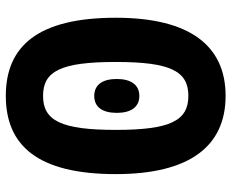

<svg xmlns="http://www.w3.org/2000/svg" viewBox="-88 -695 796 660"><g transform="rotate(-90 310.0 -365.0)"><path d="M579 -365C579 -632 482 -743 310.5 -743C138.5 -743 41.5 -632 41.5 -365C41.5 -109.5 138.5 12.5 310.5 12.5C482 12.5 579 -109.5 579 -365ZM427 -365C427 -177 395.5 -115.5 310.5 -115.5C225.5 -115.5 193.5 -177 193.5 -365C193.5 -553.5 225.5 -615 310.5 -615C395.5 -615 427 -553.5 427 -365ZM310 -284C272 -284 252 -313 252 -361.5C252 -411 272 -439 310 -439C348.5 -439 368.5 -411 368.5 -361.5C368.5 -313 348.5 -284 310 -284Z"/></g></svg>

Font: Monaspace Neon
Style: Bold
Weight: 700
Designer: Riley Cran & the Lettermatic Team
Foundry: Lettermatic
Version: Version 1.200 (Monaspace Neon)